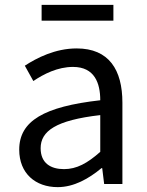

<svg xmlns="http://www.w3.org/2000/svg" viewBox="-20 -756 603 789"><path d="M217 13C284 13 345 -22 397 -65H400L408 0H483V-334C483 -469 428 -557 295 -557C207 -557 131 -518 82 -486L117 -423C160 -452 217 -481 280 -481C369 -481 392 -414 392 -344C161 -318 59 -259 59 -141C59 -43 126 13 217 13ZM243 -61C189 -61 147 -85 147 -147C147 -217 209 -262 392 -283V-132C339 -85 295 -61 243 -61ZM151 -671H446V-736H151Z"/></svg>

Font: Noto Sans HK
Style: Regular
Weight: 400
Designer: Ryoko NISHIZUKA 西塚涼子 (kana, bopomofo & ideographs); Paul D. Hunt (Latin, Greek & Cyrillic); Sandoll Communications 산돌커뮤니
Foundry: Adobe
Version: Version 2.004;hotconv 1.0.118;makeotfexe 2.5.65603